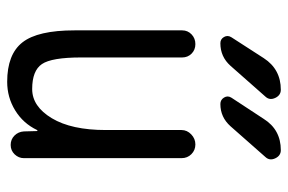

<svg xmlns="http://www.w3.org/2000/svg" viewBox="-155 -645 810 540"><g transform="rotate(90 250.0 -375.0)"><path d="M314.5 -711.9Q344.7 -759.8 402.3 -759.8Q418 -759.8 425.3 -744.1Q432.6 -728.5 421.9 -716.8L335 -618.2Q309.6 -589.8 272.5 -589.8Q260.7 -589.8 254.4 -600.1Q248 -610.4 254.9 -621.1ZM232.4 -759.8Q248 -759.8 255.4 -744.1Q262.7 -728.5 252 -716.8L165 -618.2Q139.6 -589.8 101.6 -589.8Q89.8 -589.8 84 -600.1Q78.1 -610.4 85 -621.1L143.6 -711.9Q174.8 -759.8 232.4 -759.8ZM210 9.8Q132.8 9.8 99.1 -33.2Q65.4 -76.2 65.4 -179.7V-482.4Q65.4 -498 76.7 -508.8Q87.9 -519.5 104 -519.5Q120.1 -519.5 130.9 -508.8Q141.6 -498 141.6 -482.4V-198.2Q141.6 -115.2 160.2 -87.9Q178.7 -60.5 230.5 -60.5Q279.3 -60.5 312.5 -115.7Q345.7 -170.9 345.7 -267.6V-480.5Q345.7 -496.1 357.9 -507.8Q370.1 -519.5 386.2 -519.5Q402.3 -519.5 413.6 -508.3Q424.8 -497.1 424.8 -480.5V-37.1Q424.8 -22.5 414.1 -11.2Q403.3 0 387.7 0Q372.1 0 361.3 -10.7Q350.6 -21.5 349.6 -37.1L348.6 -74.2Q348.6 -75.2 347.7 -75.2Q345.7 -75.2 345.7 -74.2Q327.1 -35.2 290.5 -12.7Q253.9 9.8 210 9.8Z"/></g></svg>

Font: Rounded-X Mgen+ 1m regular
Style: Regular
Weight: 400
Designer: [Source Han Sans]
Ryoko NISHIZUKA  (kana & ideographs); Paul D. Hunt (Latin, Greek & Cyrillic); Wenlong ZHANG  (bopomofo
Version: Version 1.059.20150602